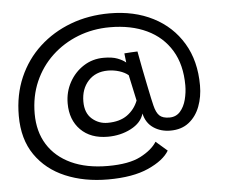

<svg xmlns="http://www.w3.org/2000/svg" viewBox="-53 -810 1067 893"><g transform="rotate(-5 480.0 -363.5)"><path d="M417 20.5Q305.5 20.5 217.5 -16.8Q129.5 -54 78.8 -127.5Q28 -201 28 -310Q28 -408.5 63 -489Q98 -569.5 161 -627.5Q224 -685.5 307.8 -717Q391.5 -748.5 489.5 -748.5Q604.5 -748.5 692.5 -703.5Q780.5 -658.5 830.2 -575.5Q880 -492.5 880 -378Q880 -325 863 -280Q846 -235 811.5 -207.8Q777 -180.5 725 -180.5Q679.5 -180.5 645.8 -203.5Q612 -226.5 602 -271Q589.5 -228 540.8 -202.8Q492 -177.5 432.5 -177.5Q352.5 -177.5 306 -224.2Q259.5 -271 259.5 -348Q259.5 -401.5 284 -446.2Q308.5 -491 350.5 -518Q392.5 -545 444.5 -545Q484.5 -545 509 -535.5Q533.5 -526 547.5 -514Q546 -524 544.8 -536.5Q543.5 -549 542.5 -557Q553.5 -558 573.8 -559.2Q594 -560.5 604 -560.5Q610.5 -523.5 618.8 -481.8Q627 -440 634.8 -402.2Q642.5 -364.5 648.2 -337.8Q654 -311 656 -304Q664 -270.5 679 -256Q694 -241.5 725.5 -241.5Q756.5 -241.5 775.8 -263.2Q795 -285 803.5 -318Q812 -351 812 -384Q812 -480.5 771.5 -547.5Q731 -614.5 657.8 -649.2Q584.5 -684 485.5 -684Q406 -684 336.5 -656.8Q267 -629.5 214.2 -580Q161.5 -530.5 132 -462.8Q102.5 -395 102.5 -313.5Q102.5 -230 140.5 -169.2Q178.5 -108.5 250 -75.2Q321.5 -42 421.5 -42Q519.5 -42 573.8 -70Q628 -98 651 -135L704 -89Q678 -45 605.2 -12.2Q532.5 20.5 417 20.5ZM437 -242Q493.5 -242 528.8 -267.2Q564 -292.5 580 -333.5L554 -454Q537.5 -468 511.8 -476Q486 -484 459 -484Q401.5 -484 367.2 -446.5Q333 -409 333 -350Q333 -297 364.2 -269.5Q395.5 -242 437 -242Z"/></g></svg>

Font: Grandstander Light
Style: Regular
Weight: 300
Designer: Tyler Finck
Foundry: Etcetera Type Co
Version: Version 1.200; ttfautohint (v1.8.3)